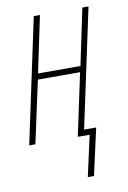

<svg xmlns="http://www.w3.org/2000/svg" viewBox="-81 -576 533 798"><g transform="rotate(-10 185.5 -177.0)"><path d="M224 172 262 0H212L268 -263H90L33 0H7L119 -526H145L95 -288H274L324 -526H350L243 -25H294L250 172Z"/></g></svg>

Font: Noto Sans Display Condensed Thin
Style: Italic
Weight: 250
Width: 3
Italic angle: -12°
Designer: Monotype Design Team
Foundry: Monotype Imaging Inc.
Version: Version 1.900